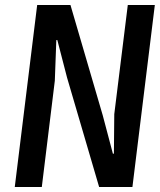

<svg xmlns="http://www.w3.org/2000/svg" viewBox="-20 -747 640 767"><path d="M39 0 128.5 -727H261.5L390.5 -286L431 -133H435L436.5 -291L490.5 -727H598.5L509 0H376L248 -436.5L209 -587H205L199 -424.5L147 0Z"/></svg>

Font: Spline Sans Mono Medium
Style: Italic
Weight: 500
Italic angle: -4°
Monospace: yes
Designer: Eben Sorkin, Mirko Velimirovic
Foundry: Sorkin Type
Version: Version 1.004